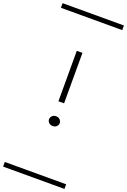

<svg xmlns="http://www.w3.org/2000/svg" viewBox="-251 -1044 1033 1560"><g transform="rotate(20 265.0 -263.5)"><path d="M299.1 -75.7Q311.5 -62.5 311.5 -46.4Q311.5 -30.3 298.8 -17.3Q286.1 -4.4 265.1 -4.4Q244.1 -4.4 231.4 -17.3Q218.8 -30.3 218.8 -46.4Q218.8 -62.5 231.2 -75.7Q243.7 -88.9 265.1 -88.9Q286.6 -88.9 299.1 -75.7ZM289.6 -209.5H240.7V-646H289.6ZM0 402.8H530.3V442.9H0ZM0 -970.2H530.3V-930.2H0Z"/></g></svg>

Font: AzarMehrMSRS1
Style: Regular
Weight: 1
Designer: Amin Abedi
Version: Version 1.00